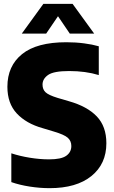

<svg xmlns="http://www.w3.org/2000/svg" viewBox="-20 -970 593 1000"><path d="M238.5 10Q188 10 135 1.8Q82 -6.5 39 -21.5V-171.5Q83 -157 135.2 -148.5Q187.5 -140 236 -140Q299 -140 325.2 -158.8Q351.5 -177.5 351.5 -209.5Q351.5 -236 333 -252.5Q314.5 -269 260 -285L202 -302.5Q116.5 -326.5 67.5 -379Q18.5 -431.5 18.5 -518Q18.5 -626.5 95 -688.2Q171.5 -750 325.5 -750Q374.5 -750 418 -744.2Q461.5 -738.5 494.5 -729V-579Q426 -600 340.5 -600Q260 -600 230.8 -579.8Q201.5 -559.5 201.5 -529.5Q201.5 -504.5 217.2 -489.5Q233 -474.5 280.5 -460L338.5 -443Q434 -416 484 -363.8Q534 -311.5 534 -224Q534 -116 456 -53Q378 10 238.5 10ZM93.5 -795 206 -950H358L470.5 -795H343.5L282 -885.5L220.5 -795Z"/></svg>

Font: Encode Sans SemiCondensed SemiCondensed ExtraBold
Style: Regular
Weight: 800
Width: 4
Designer: Multiple Designers
Foundry: Impallari Type
Version: Version 3.000; ttfautohint (v1.8.3) -l 8 -r 50 -G 200 -x 14 